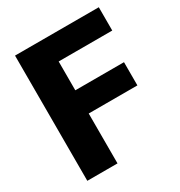

<svg xmlns="http://www.w3.org/2000/svg" viewBox="-168 -827 884 944"><g transform="rotate(-30 273.5 -355.5)"><path d="M502 -415V-283.2H225.6V0H54.2V-710.9H529.8V-578.6H225.6V-415Z"/></g></svg>

Font: Vazirmatn UI FD Black
Style: Regular
Weight: 900
Designer: Saber Rastikerdar
Foundry: Saber Rastikerdar
Version: Version 33.003